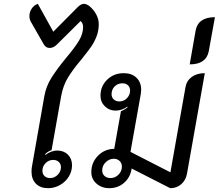

<svg xmlns="http://www.w3.org/2000/svg" viewBox="-20 -976 1145 1005"><path d="M145 -77Q145 -94 147 -103L212 -472Q221 -524 249 -568.5Q277 -613 326 -673Q371 -726 393 -762.5Q415 -799 415 -835Q415 -854 402 -866L278 -743Q260 -725 240 -725Q220 -725 209 -744L141 -863Q134 -876 134 -892Q134 -913 146 -931Q158 -949 178 -956L259 -810L386 -938Q404 -956 420 -956Q425 -956 433.5 -952.5Q442 -949 447 -945Q471 -925 484 -900Q497 -875 497 -850Q497 -815 485 -784.5Q473 -754 456 -730Q439 -706 407 -666Q362 -613 336 -570.5Q310 -528 300 -472L250 -190Q231 -184 216 -169L218 -165Q230 -175 246.5 -181.5Q263 -188 279 -188Q314 -188 335.5 -166.5Q357 -145 357 -111Q357 -79 340 -51.5Q323 -24 294 -7.5Q265 9 232 9Q191 9 168 -14.5Q145 -38 145 -77ZM299 -101Q299 -118 287.5 -128.5Q276 -139 258 -139Q235 -139 218.5 -122Q202 -105 202 -82Q202 -65 213 -54.5Q224 -44 242 -44Q265 -44 282 -61Q299 -78 299 -101Z M458 -75Q458 -125 492.5 -160.5Q527 -196 578 -197L613 -394Q636 -403 648 -415L646 -418Q634 -408 617.5 -402.5Q601 -397 585 -397Q552 -397 529 -419.5Q506 -442 506 -475Q506 -525 541 -559Q576 -593 628 -593Q670 -593 694.5 -569Q719 -545 719 -506Q719 -500 717 -484L663 -181L872 -74L951 -520Q957 -554 984 -573.5Q1011 -593 1052 -593L959 -68Q953 -33 929 -12Q905 9 871 9L669 -94Q663 -49 630.5 -20Q598 9 552 9Q512 9 485 -15Q458 -39 458 -75ZM661 -502Q661 -519 650 -529.5Q639 -540 621 -540Q597 -540 580.5 -524Q564 -508 564 -483Q564 -466 575.5 -455.5Q587 -445 605 -445Q628 -445 644.5 -462Q661 -479 661 -502ZM618 -104Q618 -122 606 -133.5Q594 -145 576 -145Q552 -145 533.5 -127Q515 -109 515 -84Q515 -66 527 -55Q539 -44 558 -44Q583 -44 600.5 -62Q618 -80 618 -104Z M1004 -816Q1017 -886 1105 -886L1073 -709Q1060 -639 973 -639Z"/></svg>

Font: K2D
Style: Italic
Weight: 400
Italic angle: -10°
Designer: Katatrad Aksorn Co.,Ltd.
Foundry: Cadson Demak Co.,Ltd.
Version: Version 1.000; ttfautohint (v1.6)